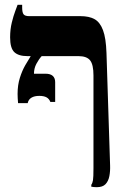

<svg xmlns="http://www.w3.org/2000/svg" viewBox="-20 -617 539 797"><path d="M382 160Q376 160 370 159.5Q364 159 359 158V150Q364 143 366 131Q368 119 368 81V-304Q368 -349 354 -366.5Q340 -384 306 -384H94Q57 -384 39.5 -400.5Q22 -417 22 -462Q22 -495 29 -523.5Q36 -552 43.5 -571.5Q51 -591 53 -597H72V-586Q72 -565 78 -557.5Q84 -550 101 -550H314Q350 -550 372.5 -537.5Q395 -525 407.5 -492Q420 -459 422 -397L437 69Q438 93 434 114Q430 135 418 147.5Q406 160 382 160ZM55 -189Q54 -201 53.5 -209.5Q53 -218 53 -227Q53 -264 62.5 -294Q72 -324 85 -346.5Q98 -369 107 -383V-399H153V-384Q141 -371 131 -352Q121 -333 121 -311H169Q189 -311 199 -302Q209 -293 209 -276V-194H189Q184 -207 173 -213Q162 -219 143 -219Q123 -219 110.5 -211.5Q98 -204 95 -189Z"/></svg>

Font: Frank Ruhl Libre
Style: Bold
Weight: 700
Designer: Yanek Iontef
Foundry: Fontef
Version: Version 6.004